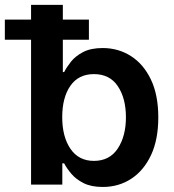

<svg xmlns="http://www.w3.org/2000/svg" viewBox="-54 -747 705 777"><path d="M71.7 0V-727.3H200.3V-455.3H205.6Q215.6 -475.1 233.5 -497.7Q251.4 -520.2 282.5 -536.4Q313.6 -552.6 361.5 -552.6Q424.7 -552.6 475.7 -520.2Q526.6 -487.9 556.6 -425.4Q586.6 -362.9 586.6 -272Q586.6 -182.2 557.2 -119.3Q527.7 -56.5 476.9 -23.4Q426.1 9.6 361.9 9.6Q315 9.6 284.1 -6Q253.2 -21.7 234.6 -43.9Q215.9 -66.1 205.6 -85.9H198.2V0ZM197.8 -272.7Q197.8 -193.5 231.2 -144.7Q264.6 -95.9 326 -95.9Q389.6 -95.9 422.6 -146Q455.6 -196 455.6 -272.7Q455.6 -349.1 422.9 -398.1Q390.3 -447.1 326 -447.1Q263.8 -447.1 230.8 -399.7Q197.8 -352.3 197.8 -272.7ZM-34.4 -586.3V-667.6H305.8V-586.3Z"/></svg>

Font: Inter Zeller Semi Bold
Style: Regular
Weight: 600
Designer: Rasmus Andersson; Joe Bland
Foundry: zeller
Version: Version 3.015;git-dec3a8cb1